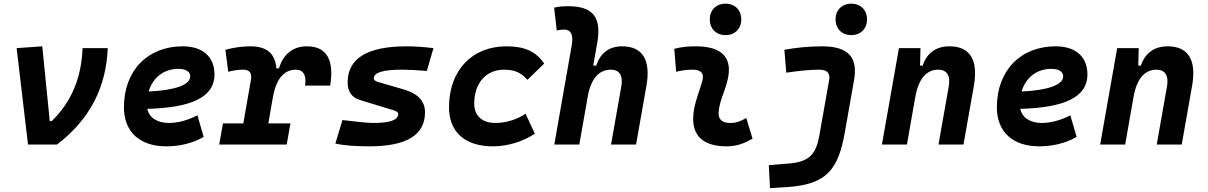

<svg xmlns="http://www.w3.org/2000/svg" viewBox="-20 -776 6485 1031"><path d="M130.4 0H286.1C460.4 -132.8 550.3 -304.7 558.6 -517.6H423.3C417.5 -357.4 363.3 -228 257.8 -126H247.1L207 -527.3L69.3 -517.6Z M887.7 -115.7C823.7 -115.7 781.7 -143.6 771 -191.4C1006.8 -197.8 1131.8 -253.4 1131.8 -376C1131.8 -471.2 1068.4 -527.3 961.4 -527.3C772 -527.3 645.5 -396.5 645.5 -199.7C645.5 -67.9 730.5 9.8 873.5 9.8C938 9.8 1011.7 -4.4 1073.7 -41L1040 -156.7C990.7 -130.9 934.6 -115.7 887.7 -115.7ZM778.3 -284.7C800.3 -359.4 859.4 -406.2 938 -406.2C978.5 -406.2 1001.5 -391.1 1001.5 -365.7C1001.5 -320.3 919.4 -291 778.3 -284.7Z M1157.2 0H1519.5L1539.6 -113.3H1420.9L1444.8 -251V-249.5C1463.4 -363.8 1513.2 -401.9 1568.8 -401.9C1608.4 -401.9 1627 -371.6 1618.2 -316.4H1752.9C1775.9 -455.1 1732.9 -527.3 1628.9 -527.3C1551.8 -527.3 1501 -484.4 1478 -409.2H1463.9C1458 -487.8 1413.1 -527.3 1325.2 -527.3C1280.8 -527.3 1236.3 -521 1190.4 -508.8L1205.6 -390.6C1233.4 -397.9 1259.8 -401.9 1285.2 -401.9C1321.3 -401.9 1334 -383.3 1327.1 -345.2L1286.6 -113.3H1177.2Z M1963.4 9.8C2163.1 9.8 2262.2 -50.8 2262.2 -172.9C2262.2 -233.4 2224.1 -273.4 2149.4 -295.4L2011.7 -335.4C1996.1 -339.8 1987.3 -345.7 1987.3 -355.5C1987.3 -386.7 2037.6 -401.9 2139.6 -401.9C2173.8 -401.9 2217.8 -399.4 2272 -395L2307.6 -517.6C2255.4 -523.9 2208 -527.3 2164.6 -527.3C1952.1 -527.3 1846.7 -462.9 1846.7 -333C1846.7 -285.6 1868.2 -252.4 1913.6 -238.8L2092.8 -184.1C2108.9 -179.2 2118.2 -173.8 2118.2 -163.6C2118.2 -131.3 2074.2 -115.7 1985.4 -115.7C1957 -115.7 1901.9 -121.1 1818.8 -131.3L1780.8 -4.9C1825.7 4.9 1886.2 9.8 1963.4 9.8Z M2641.1 -115.7C2568.8 -115.7 2526.9 -153.8 2526.4 -220.2C2526.9 -329.6 2589.8 -401.9 2686.5 -401.9C2742.7 -401.9 2780.3 -385.3 2812 -347.2L2902.3 -434.6C2857.9 -499.5 2797.4 -527.3 2700.2 -527.3C2513.7 -527.3 2391.1 -397.5 2391.1 -199.7C2391.1 -66.9 2477.1 9.8 2627 9.8C2709 9.8 2790.5 -17.1 2852.1 -58.1L2802.2 -165.5C2758.3 -135.7 2699.7 -115.7 2641.1 -115.7Z M3261.2 0H3395.5L3451.2 -315.4C3475.6 -454.6 3430.2 -527.3 3320.3 -527.3C3249.5 -527.3 3202.6 -489.7 3182.1 -423.8H3165.5L3187 -545.4C3211.4 -683.6 3164.6 -742.7 3029.8 -742.7C3004.9 -742.7 2980 -740.7 2955.6 -734.9L2969.7 -611.8C2982.4 -615.7 2995.6 -617.2 3008.3 -617.2C3045.4 -617.2 3060.5 -590.8 3049.8 -530.8L2956.5 0H3090.8L3139.2 -274.9C3161.1 -369.6 3208 -401.9 3260.3 -401.9C3305.7 -401.9 3326.7 -371.1 3316.4 -312.5Z M3987.3 -142.6C3953.6 -123 3933.1 -115.7 3900.9 -115.7C3857.9 -115.7 3836.4 -134.8 3838.9 -172.4C3843.3 -234.9 3871.6 -281.2 3886.7 -345.2C3916 -465.3 3858.9 -527.3 3715.8 -527.3C3677.2 -527.3 3638.7 -524.4 3600.6 -513.7L3610.8 -390.6C3640.6 -398.4 3670.4 -401.9 3700.2 -401.9C3743.7 -401.9 3761.7 -382.3 3752 -345.2C3737.8 -288.1 3707 -222.7 3702.6 -153.3C3695.8 -46.4 3756.8 9.8 3881.8 9.8C3939 9.8 3981 -8.3 4021 -31.2ZM3876 -587.4C3926.3 -587.4 3960.4 -621.6 3960.4 -671.9C3960.4 -722.2 3926.3 -756.3 3876 -756.3C3825.7 -756.3 3791.5 -722.2 3791.5 -671.9C3791.5 -621.6 3825.7 -587.4 3876 -587.4Z M4114.7 234.4 4207.5 228.5C4422.4 214.8 4481.9 129.9 4516.6 -65.4L4565.9 -345.2C4587.4 -465.3 4538.1 -527.3 4395 -527.3C4327.1 -527.3 4259.8 -521 4191.9 -508.8L4202.1 -385.7C4274.4 -396.5 4333.5 -401.9 4379.4 -401.9C4422.9 -401.9 4439 -382.3 4432.1 -345.2L4379.9 -49.8C4362.8 47.9 4330.1 92.8 4215.8 102.1L4108.4 110.8ZM4551.3 -587.4C4601.6 -587.4 4635.7 -621.6 4635.7 -671.9C4635.7 -722.2 4601.6 -756.3 4551.3 -756.3C4501 -756.3 4466.8 -722.2 4466.8 -671.9C4466.8 -621.6 4501 -587.4 4551.3 -587.4Z M4715.8 0H4850.1L4894 -250.5V-249.5C4912.6 -363.8 4962.4 -401.9 5018.1 -401.9C5063.5 -401.9 5085 -371.1 5074.7 -312.5L5019.5 0H5153.8L5209.5 -315.4C5233.9 -454.6 5188.5 -527.3 5078.1 -527.3C5004.9 -527.3 4956.5 -489.7 4934.6 -423.8H4920.4L4922.9 -517.6H4807.1Z M5575.2 -115.7C5511.2 -115.7 5469.2 -143.6 5458.5 -191.4C5694.3 -197.8 5819.3 -253.4 5819.3 -376C5819.3 -471.2 5755.9 -527.3 5648.9 -527.3C5459.5 -527.3 5333 -396.5 5333 -199.7C5333 -67.9 5418 9.8 5561 9.8C5625.5 9.8 5699.2 -4.4 5761.2 -41L5727.5 -156.7C5678.2 -130.9 5622.1 -115.7 5575.2 -115.7ZM5465.8 -284.7C5487.8 -359.4 5546.9 -406.2 5625.5 -406.2C5666 -406.2 5689 -391.1 5689 -365.7C5689 -320.3 5606.9 -291 5465.8 -284.7Z M5887.7 0H6022L6065.9 -250.5V-249.5C6084.5 -363.8 6134.3 -401.9 6189.9 -401.9C6235.4 -401.9 6256.8 -371.1 6246.6 -312.5L6191.4 0H6325.7L6381.3 -315.4C6405.8 -454.6 6360.4 -527.3 6250 -527.3C6176.8 -527.3 6128.4 -489.7 6106.4 -423.8H6092.3L6094.7 -517.6H5979Z"/></svg>

Font: Cascadia Mono PL
Style: Bold Italic
Weight: 700
Italic angle: -10°
Monospace: yes
Designer: Aaron Bell
Foundry: Saja Typeworks
Version: Version 2404.023